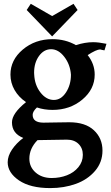

<svg xmlns="http://www.w3.org/2000/svg" viewBox="-20 -692 571 987"><path d="M19.5 142.1Q19.5 109.9 41.7 76.9Q64 43.9 99.6 17.1Q41.5 -5.9 41.5 -63Q41.5 -108.9 113.8 -167Q76.2 -192.4 54.9 -229.2Q33.7 -266.1 33.7 -308.6Q33.7 -383.8 97.2 -437.3Q160.6 -490.7 250 -490.7Q316.4 -490.7 370.1 -460Q417 -475.1 459 -475.1Q486.8 -475.1 527.3 -466.8L517.1 -433.1Q511.7 -434.1 506.3 -435.1Q501 -436 498 -437L495.1 -438Q475.1 -437.5 430.7 -408.7Q466.8 -363.3 466.8 -308.6Q466.8 -233.4 403.3 -180.2Q339.8 -127 250 -127Q207 -127 169.9 -139.6Q147.9 -119.1 147.9 -101.6Q147.9 -61.5 204.1 -61.5Q228 -61.5 265.9 -62.5Q303.7 -63.5 335.9 -63.5Q418.5 -63.5 462.6 -22.5Q506.8 18.6 506.8 82Q506.8 142.1 468.5 186.8Q430.2 231.4 369.9 253.2Q309.6 274.9 238.3 274.9Q135.7 274.9 77.6 235.4Q19.5 195.8 19.5 142.1ZM245.6 223.1Q287.6 223.1 323.7 209.2Q359.9 195.3 382.8 167.5Q405.8 139.6 405.8 104Q405.8 69.3 383.5 47.6Q361.3 25.9 323.7 25.9Q286.1 25.9 246.6 27.1Q207 28.3 172.9 28.3Q130.9 71.3 130.9 123.5Q130.9 166.5 163.1 194.8Q195.3 223.1 245.6 223.1ZM155.8 -309.1Q158.2 -254.9 188 -216.6Q217.8 -178.2 256.8 -178.2Q293.9 -178.2 319.3 -217Q344.7 -255.9 344.7 -308.1Q340.8 -360.8 310.5 -399.9Q280.3 -439 242.7 -439Q205.6 -439 180.4 -404.1Q155.3 -369.1 155.3 -318.8Q155.3 -317.4 155.5 -314Q155.8 -310.5 155.8 -309.1ZM248 -504.9 117.2 -640.6 138.2 -672.4 248 -609.4Q317.4 -648.4 357.9 -672.4L378.9 -640.6Z"/></svg>

Font: Flanker
Style: Bold
Weight: 700
Designer: Flanker
Foundry: Flanker
Version: Version 2.021